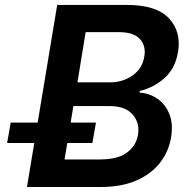

<svg xmlns="http://www.w3.org/2000/svg" viewBox="-20 -747 758 767"><path d="M87.7 0 208.5 -727.3H486.9Q605.1 -727.3 655 -673.7Q704.9 -620 691.1 -538.7Q679.7 -472.7 636.7 -434.7Q593.8 -396.7 538.7 -383.9L537.3 -376.8Q575.6 -375 607.8 -353.3Q639.9 -331.7 656.2 -292.4Q672.6 -253.2 663.4 -198.2Q654.1 -141.7 619.1 -96.8Q584.2 -51.8 524.7 -25.9Q465.2 0 382.1 0ZM237.9 -110.1H379.6Q451 -110.1 487.6 -137.8Q524.1 -165.5 531.2 -208.5Q539.1 -257.1 509.4 -290.1Q479.8 -323.2 418.7 -323.2H273.1ZM289.4 -418H419.7Q470.9 -418 510.1 -446Q549.4 -474.1 556.5 -521.7Q563.9 -563.9 538.7 -591.3Q513.5 -618.6 455.6 -618.6H322.1ZM8.5 -175.8 22.7 -257.1H363.3L349.1 -175.8Z"/></svg>

Font: Inter UI Semi Bold
Style: Italic
Weight: 600
Italic angle: -9.39999°
Designer: Rasmus Andersson
Foundry: rsms
Version: 3.2;8d6f07862